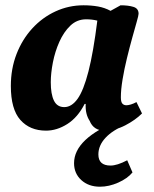

<svg xmlns="http://www.w3.org/2000/svg" viewBox="-20 -482 583 726"><path d="M154 12Q93 12 57 -28.5Q21 -69 21 -157Q21 -222 42.5 -277.5Q64 -333 102 -374.5Q140 -416 190 -439Q240 -462 296 -462Q325 -462 350.5 -457.5Q376 -453 398 -441L436 -462Q465 -462 484.5 -456Q504 -450 504 -430Q504 -424 497 -399.5Q490 -375 480 -339Q470 -303 460 -262Q450 -221 443.5 -182Q437 -143 437 -114Q437 -97 442.5 -90.5Q448 -84 458 -84Q465 -84 475 -87Q485 -90 496 -96L517 -53Q492 -28 453.5 -8Q415 12 376 12Q334 12 319 -25Q302 -51 304 -89H300Q274 -38 234.5 -13Q195 12 154 12ZM172 -171Q172 -126 184 -101.5Q196 -77 223 -77Q251 -77 273.5 -108.5Q296 -140 314.5 -212Q333 -284 348 -404Q328 -409 306 -409Q271 -409 246 -385Q221 -361 204.5 -324Q188 -287 180 -246Q172 -205 172 -171ZM358 224Q315 224 287.5 199Q260 174 260 135Q260 41 431 -27L454 -9Q406 10 379 39Q352 68 352 102Q352 144 398 144Q423 144 461 124L481 170Q462 193 427 208.5Q392 224 358 224Z"/></svg>

Font: Petrona ExtraBold
Style: Italic
Weight: 800
Italic angle: -9°
Designer: Ringo R. Seeber
Foundry: Ringo R. Seeber
Version: Version 2.001; ttfautohint (v1.8.3)